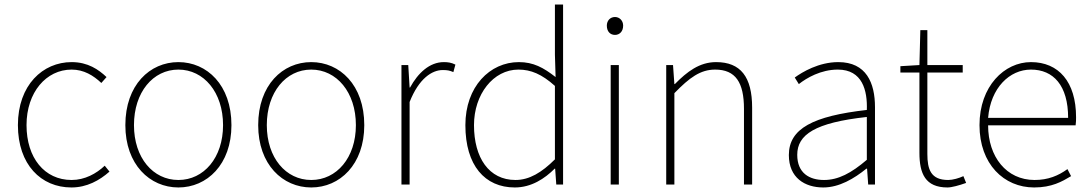

<svg xmlns="http://www.w3.org/2000/svg" viewBox="-20 -814 4809 847"><path d="M295 13C363 13 419 -18 463 -57L442 -83C405 -48 354 -20 296 -20C176 -20 97 -118 97 -262C97 -407 184 -507 296 -507C350 -507 392 -481 427 -448L450 -474C415 -507 368 -540 296 -540C169 -540 59 -439 59 -262C59 -88 161 13 295 13Z M767 13C893 13 1001 -88 1001 -262C1001 -439 893 -540 767 -540C641 -540 533 -439 533 -262C533 -88 641 13 767 13ZM767 -20C655 -20 571 -118 571 -262C571 -407 655 -507 767 -507C879 -507 964 -407 964 -262C964 -118 879 -20 767 -20Z M1353 13C1479 13 1587 -88 1587 -262C1587 -439 1479 -540 1353 -540C1227 -540 1119 -439 1119 -262C1119 -88 1227 13 1353 13ZM1353 -20C1241 -20 1157 -118 1157 -262C1157 -407 1241 -507 1353 -507C1465 -507 1550 -407 1550 -262C1550 -118 1465 -20 1353 -20Z M1751 0H1787V-364C1828 -468 1886 -505 1933 -505C1954 -505 1963 -503 1980 -496L1989 -529C1971 -538 1956 -540 1938 -540C1875 -540 1824 -492 1789 -428H1787L1781 -527H1751Z M2251 13C2324 13 2383 -26 2427 -70H2429L2434 0H2464V-794H2428V-573L2431 -474C2377 -516 2333 -540 2269 -540C2141 -540 2033 -432 2033 -262C2033 -84 2119 13 2251 13ZM2254 -20C2137 -20 2071 -118 2071 -262C2071 -398 2156 -507 2267 -507C2322 -507 2370 -487 2428 -435V-111C2370 -53 2315 -20 2254 -20Z M2674 0H2710V-527H2674ZM2693 -660C2713 -660 2729 -675 2729 -701C2729 -723 2713 -739 2693 -739C2672 -739 2657 -723 2657 -701C2657 -675 2672 -660 2693 -660Z M2919 0H2955V-403C3022 -472 3070 -507 3135 -507C3225 -507 3262 -450 3262 -334V0H3298V-339C3298 -475 3247 -540 3139 -540C3066 -540 3011 -498 2957 -443H2955L2949 -527H2919Z M3612 13C3682 13 3748 -26 3802 -70H3805L3810 0H3840V-341C3840 -448 3802 -540 3678 -540C3592 -540 3519 -496 3486 -472L3504 -443C3538 -470 3601 -507 3676 -507C3785 -507 3807 -414 3804 -329C3567 -302 3460 -247 3460 -130C3460 -30 3530 13 3612 13ZM3615 -20C3551 -20 3497 -50 3497 -131C3497 -220 3575 -273 3804 -298V-109C3735 -50 3678 -20 3615 -20Z M4160 13C4178 13 4211 4 4242 -7L4230 -37C4211 -28 4183 -20 4163 -20C4086 -20 4071 -67 4071 -135V-494H4227V-527H4071V-681H4040L4036 -527L3952 -522V-494H4036V-140C4036 -48 4062 13 4160 13Z M4542 13C4620 13 4665 -13 4705 -37L4689 -68C4649 -39 4604 -20 4544 -20C4420 -20 4339 -122 4339 -261H4725C4727 -275 4727 -286 4727 -297C4727 -453 4650 -540 4528 -540C4411 -540 4301 -434 4301 -262C4301 -90 4409 13 4542 13ZM4339 -294C4350 -427 4434 -507 4528 -507C4627 -507 4692 -437 4692 -294Z"/></svg>

Font: Source Han Sans JP VF
Style: Regular
Weight: 250
Designer: Ryoko NISHIZUKA 西塚涼子 (kana, bopomofo & ideographs); Paul D. Hunt (Latin, Greek & Cyrillic); Sandoll Communications 산돌커뮤니
Foundry: Adobe
Version: Version 2.004;hotconv 1.0.118;makeotfexe 2.5.65603